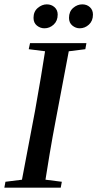

<svg xmlns="http://www.w3.org/2000/svg" viewBox="-25 -862 447 882"><path d="M179 -732Q160 -732 144.5 -744.5Q129 -757 129 -780Q129 -809 148.5 -825.5Q168 -842 190 -842Q211 -842 225.5 -829Q240 -816 240 -795Q240 -766 221.5 -749Q203 -732 179 -732ZM341 -732Q323 -732 307.5 -744.5Q292 -757 292 -780Q292 -809 311 -825.5Q330 -842 353 -842Q374 -842 388 -829Q402 -816 402 -795Q402 -766 383.5 -749Q365 -732 341 -732ZM-5 0 0 -27 112 -41H149L259 -27L254 0ZM69 0 136 -353Q150 -430 163 -508.5Q176 -587 188 -664H298L231 -310Q216 -232 203 -154.5Q190 -77 178 0ZM107 -636 113 -664H372L367 -636L256 -622H218Z"/></svg>

Font: Source Serif 4 48pt SemiBold
Style: Italic
Weight: 600
Italic angle: -12°
Designer: Frank Grießhammer
Foundry: Adobe Systems Incorporated
Version: Version 4.004;hotconv 1.0.116;makeotfexe 2.5.65601